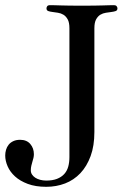

<svg xmlns="http://www.w3.org/2000/svg" viewBox="-20 -700 484 736"><path d="M341.8 -193.8Q341.8 -141.1 327.4 -101.8Q313 -62.5 288.1 -36.1Q263.2 -9.8 229.5 3.2Q195.8 16.1 157.2 16.1Q116.2 16.1 86.4 4.9Q56.6 -6.3 37.6 -23.7Q18.6 -41 9.3 -62.3Q0 -83.5 0 -104Q0 -115.2 3.2 -126Q6.3 -136.7 13.2 -145.3Q20 -153.8 31 -158.9Q42 -164.1 57.1 -164.1Q82.5 -164.1 96.2 -147.9Q109.9 -131.8 109.9 -108.9Q109.9 -101.6 108.2 -94.5Q106.4 -87.4 104.2 -80.1Q102.1 -72.8 100.1 -64.7Q98.1 -56.6 98.1 -46.9Q98.1 -38.1 102.8 -31Q107.4 -23.9 115.2 -18.8Q123 -13.7 134 -10.7Q145 -7.8 157.2 -7.8Q181.6 -7.8 198.5 -14.4Q215.3 -21 226.1 -32.7Q236.8 -44.4 241.5 -61Q246.1 -77.6 246.1 -98.1V-591.8Q246.1 -613.8 239.5 -625.7Q232.9 -637.7 223.1 -643.6Q213.4 -649.4 202.1 -651.1Q190.9 -652.8 181.2 -654.1Q171.4 -655.3 164.8 -657.7Q158.2 -660.2 158.2 -668Q158.2 -672.4 161.1 -676.3Q164.1 -680.2 170.9 -680.2Q179.7 -680.2 189.7 -679.9Q199.7 -679.7 213.4 -679.2Q227.1 -678.7 246.6 -678.5Q266.1 -678.2 293.9 -678.2Q322.3 -678.2 341.6 -678.5Q360.8 -678.7 374.8 -679.2Q388.7 -679.7 398.4 -679.9Q408.2 -680.2 417 -680.2Q423.8 -680.2 427 -676.3Q430.2 -672.4 430.2 -668Q430.2 -660.2 423.6 -657.7Q417 -655.3 407.2 -654.1Q397.5 -652.8 386 -651.1Q374.5 -649.4 364.7 -643.6Q355 -637.7 348.4 -625.7Q341.8 -613.8 341.8 -591.8Z"/></svg>

Font: XB Zar
Style: Regular
Weight: 400
Designer: Behnam
Foundry: Irmug
Version: Version 8.005 2009